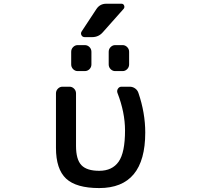

<svg xmlns="http://www.w3.org/2000/svg" viewBox="-20 -1001 1040 1010"><path d="M486.3 -952.1Q504.9 -981.4 539.1 -981.4H619.1Q628.9 -981.4 632.8 -972.2Q636.7 -962.9 630.9 -955.1L521.5 -832Q499 -805.7 464.8 -805.7H425.8Q414.1 -805.7 408.7 -815.4Q403.3 -825.2 409.2 -835ZM388.7 -627Q375 -627 364.7 -637.2Q354.5 -647.5 354.5 -662.1V-728.5Q354.5 -743.2 364.7 -753.4Q375 -763.7 388.7 -763.7H425.8Q440.4 -763.7 450.7 -753.4Q460.9 -743.2 460.9 -728.5V-662.1Q460.9 -647.5 450.7 -637.2Q440.4 -627 425.8 -627ZM585.9 -627Q572.3 -627 562 -637.2Q551.8 -647.5 551.8 -662.1V-728.5Q551.8 -743.2 562 -753.4Q572.3 -763.7 585.9 -763.7H625Q638.7 -763.7 648.9 -753.4Q659.2 -743.2 659.2 -728.5V-662.1Q659.2 -647.5 648.9 -637.2Q638.7 -627 625 -627ZM744.1 -303.7Q744.1 -11.7 502 -11.7Q380.9 -11.7 327.6 -61.5Q274.4 -111.3 274.4 -223.6V-509.8Q274.4 -524.4 284.7 -534.7Q294.9 -544.9 308.6 -544.9H345.7Q359.4 -544.9 369.6 -534.7Q379.9 -524.4 379.9 -509.8V-233.4Q379.9 -162.1 408.2 -132.3Q436.5 -102.5 502 -102.5Q570.3 -102.5 604 -150.4Q637.7 -198.2 637.7 -314.5Q637.7 -410.2 597.7 -512.7Q593.8 -524.4 600.6 -534.7Q607.4 -544.9 619.1 -544.9H662.1Q677.7 -544.9 690.4 -536.1Q703.1 -527.3 708 -512.7Q744.1 -407.2 744.1 -303.7Z"/></svg>

Font: Gen Jyuu Gothic L Monospace Medium
Style: Regular
Weight: 500
Designer: [Source Han Sans]
Ryoko NISHIZUKA  (kana & ideographs); Paul D. Hunt (Latin, Greek & Cyrillic); Wenlong ZHANG  (bopomofo
Version: Version 1.002.20150607